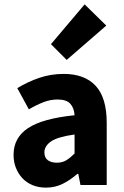

<svg xmlns="http://www.w3.org/2000/svg" viewBox="-20 -846 567 878"><path d="M285 -572 213 -644 367 -826 466 -729ZM190 12Q156 12 128.5 0.5Q101 -11 82 -31.5Q63 -52 52.5 -79Q42 -106 42 -138Q42 -216 108 -260Q174 -304 321 -319Q319 -352 301.5 -371.5Q284 -391 243 -391Q211 -391 179.5 -379Q148 -367 112 -346L59 -443Q107 -472 159.5 -490Q212 -508 271 -508Q367 -508 417.5 -453.5Q468 -399 468 -284V0H348L338 -51H334Q302 -23 267 -5.5Q232 12 190 12ZM240 -102Q265 -102 283 -113Q301 -124 321 -144V-231Q243 -220 213 -199Q183 -178 183 -149Q183 -125 198.5 -113.5Q214 -102 240 -102Z"/></svg>

Font: TypoPRO Source Sans Pro
Style: Bold
Weight: 700
Designer: Paul D. Hunt
Foundry: Adobe Systems Incorporated
Version: Version 2.020;PS 2.000;hotconv 1.0.86;makeotf.lib2.5.63406